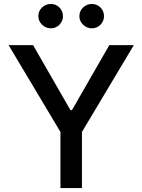

<svg xmlns="http://www.w3.org/2000/svg" viewBox="-20 -957 725 977"><path d="M397 0H287.6V-285.5L23.8 -727.3H148.4L338.4 -396.7H346.2L536.2 -727.3H660.9L397 -285.5ZM237.9 -812.9Q213.1 -812.9 194.1 -831.3Q175.1 -849.8 175.1 -874.6Q175.1 -900.9 194.1 -918.9Q213.1 -936.8 237.9 -936.8Q264.6 -936.8 282.5 -918.9Q300.4 -900.9 300.4 -874.6Q300.4 -849.8 282.5 -831.3Q264.6 -812.9 237.9 -812.9ZM446.7 -812.9Q421.9 -812.9 402.9 -831.3Q383.9 -849.8 383.9 -874.6Q383.9 -900.9 402.9 -918.9Q421.9 -936.8 446.7 -936.8Q473.4 -936.8 491.3 -918.9Q509.2 -900.9 509.2 -874.6Q509.2 -849.8 491.3 -831.3Q473.4 -812.9 446.7 -812.9Z"/></svg>

Font: Linik Sans Medium
Style: Regular
Weight: 500
Designer: Rasmus Andersson (font), Cristiano Sobral (main changes)
Foundry: rsms
Version: Version 3.018;June 1, 2022;FontCreator 14.0.0.2814 64-bit; t